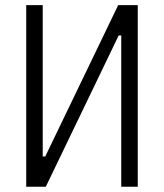

<svg xmlns="http://www.w3.org/2000/svg" viewBox="-20 -713 626 733"><path d="M80.1 0V-693.4H143.1V-115.7H152.8L431.2 -693.4H505.9V0H442.9V-577.6H433.1L154.8 0Z"/></svg>

Font: CaskaydiaMono NF Light
Style: Regular
Weight: 300
Designer: Aaron Bell
Foundry: Saja Typeworks
Version: Version 2111.001; ttfautohint (v1.8.4);Nerd Fonts 3.1.1